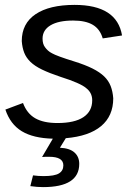

<svg xmlns="http://www.w3.org/2000/svg" viewBox="-20 -557 540 785"><path d="M196 10Q116 8 69 -20.5Q22 -49 2 -109L74 -136Q90 -93 124 -73.5Q158 -54 215 -54Q285 -54 321 -78Q357 -102 357 -147Q357 -178 332 -197Q309 -217 227 -243Q182 -258 152 -272.5Q122 -287 104.5 -304Q87 -321 79 -341.5Q71 -362 69 -389Q69 -461 125.5 -499Q182 -537 285 -537Q458 -537 479 -412L400 -400Q389 -438 359.5 -455.5Q330 -473 279 -473Q219 -473 186.5 -453.5Q154 -434 154 -399Q154 -377 164 -364Q169 -357 176 -350.5Q183 -344 193 -339Q212 -328 283 -306Q328 -292 358 -277Q388 -262 406 -244.5Q424 -227 432.5 -205Q441 -183 443 -155Q443 -83 393.5 -41.5Q344 0 249 8L225 47Q265 49 284.5 66.5Q304 84 304 113Q304 208 156 208Q144 208 131 207Q118 206 104 204L115 160Q137 163 158 163Q203 163 221 152Q239 141 239 119Q239 84 181 84Q157 84 152 85L196 10Z"/></svg>

Font: Libra Sans Modern
Style: Italic
Weight: 400
Italic angle: -12°
Foundry: Stefan Peev, Context Ltd
Version: Version 1.000